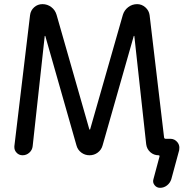

<svg xmlns="http://www.w3.org/2000/svg" viewBox="-20 -775 917 933"><path d="M414.1 -146.5Q414.1 -145.5 416 -145.5Q418 -145.5 418 -146.5L577.1 -703.1Q584 -725.6 603 -740.2Q622.1 -754.9 646.5 -754.9Q668.9 -754.9 686.5 -739.3Q704.1 -723.6 707 -701.2L777.3 -107.4Q778.3 -100.6 785.2 -100.6H807.6Q829.1 -100.6 842.8 -83Q851.6 -71.3 851.6 -57.6Q851.6 -51.8 850.6 -44.9L812.5 95.7Q806.6 114.3 791.5 126Q776.4 137.7 757.8 137.7Q741.2 137.7 731 124.5Q720.7 111.3 725.6 95.7L754.9 -13.7Q756.8 -20.5 750 -20.5Q727.5 -20.5 710.4 -35.6Q693.4 -50.8 690.4 -74.2L632.8 -599.6Q632.8 -600.6 631.3 -600.6Q629.9 -600.6 629.9 -599.6L478.5 -68.4Q472.7 -46.9 455.1 -33.7Q437.5 -20.5 415 -20.5Q392.6 -20.5 375 -33.7Q357.4 -46.9 351.6 -68.4L200.2 -599.6Q200.2 -600.6 198.7 -600.6Q197.3 -600.6 197.3 -599.6L138.7 -64.5Q136.7 -45.9 122.6 -33.2Q108.4 -20.5 89.8 -20.5Q71.3 -20.5 59.6 -34.2Q49.8 -44.9 49.8 -59.6Q49.8 -61.5 49.8 -64.5L126 -701.2Q128.9 -724.6 146 -739.7Q163.1 -754.9 186.5 -754.9Q210 -754.9 229 -740.7Q248 -726.6 254.9 -703.1Z"/></svg>

Font: Gen Jyuu Gothic Regular
Style: Regular
Weight: 400
Designer: [Source Han Sans]
Ryoko NISHIZUKA  (kana & ideographs); Paul D. Hunt (Latin, Greek & Cyrillic); Wenlong ZHANG  (bopomofo
Version: Version 1.002.20150607